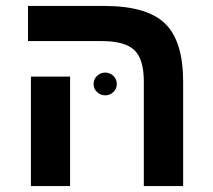

<svg xmlns="http://www.w3.org/2000/svg" viewBox="-20 -626 716 646"><path d="M215.8 0H84V-368.2H215.8ZM596.2 0H463.9V-352.1Q463.9 -426.8 432.1 -457.3Q400.4 -487.8 321.8 -487.8H74.2V-606H330.1Q474.1 -606 535.2 -546.9Q596.2 -487.8 596.2 -351.1ZM294.9 -342.8Q294.9 -359.9 306.6 -370.8Q318.4 -381.8 334 -381.8Q349.6 -381.8 361.3 -370.8Q373 -359.9 373 -342.8Q373 -327.1 361.3 -316.2Q349.6 -305.2 334 -305.2Q318.4 -305.2 306.6 -316.2Q294.9 -327.1 294.9 -342.8Z"/></svg>

Font: Liberation Sans
Style: Bold
Weight: 700
Designer: Steve Matteson
Foundry: Ascender Corporation
Version: Version 2.1.5